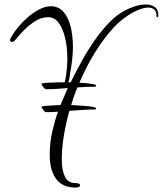

<svg xmlns="http://www.w3.org/2000/svg" viewBox="-20 -673 730 861"><path d="M318 168Q260 168 231.5 129Q203 90 203 22Q203 -34 214.5 -83.5Q226 -133 240 -172Q227 -171 213.5 -170.5Q200 -170 186 -170Q182 -170 174.5 -179.5Q167 -189 166 -193L167 -195Q175 -198 202 -199.5Q229 -201 251 -202L268 -241L284 -278Q260 -276 235.5 -274.5Q211 -273 186 -273Q182 -273 174.5 -282Q167 -291 166 -296L167 -298Q174 -301 194 -302Q214 -303 235.5 -303.5Q257 -304 270 -304Q272 -313 274 -322Q276 -331 277 -340Q279 -357 280.5 -375Q282 -393 282 -410Q282 -458 272.5 -500.5Q263 -543 244 -569.5Q225 -596 196 -596Q166 -596 137.5 -578Q109 -560 85.5 -535.5Q62 -511 46 -491Q44 -489 41.5 -487Q39 -485 35 -485Q28 -485 25 -490V-492Q25 -497 28.5 -503Q32 -509 34 -513Q45 -532 64 -554.5Q83 -577 107 -597.5Q131 -618 157.5 -631.5Q184 -645 208 -645Q242 -645 264 -620.5Q286 -596 296.5 -554.5Q307 -513 307 -462Q307 -434 303.5 -403.5Q300 -373 294 -342Q293 -332 291.5 -322.5Q290 -313 286 -304H297Q319 -349 347 -400Q375 -451 410 -500Q445 -549 484 -586Q516 -616 558 -634.5Q600 -653 633 -653Q658 -653 674 -641.5Q690 -630 690 -604Q690 -598 686 -596Q682 -594 682 -600Q682 -621 672 -630Q662 -639 645 -639Q624 -639 596.5 -627Q569 -615 542 -595.5Q515 -576 493 -553Q447 -504 406.5 -438.5Q366 -373 336 -302Q359 -301 380 -298.5Q401 -296 408 -293Q409 -292 410 -292Q411 -292 411 -290Q411 -284 405 -284Q366 -284 327 -281Q319 -262 312 -242Q305 -222 299 -202Q317 -201 340 -199.5Q363 -198 382 -196Q401 -194 408 -190Q411 -190 411 -187Q411 -182 405 -182Q377 -182 348.5 -180Q320 -178 291 -176Q275 -118 266 -62.5Q257 -7 257 44Q257 90 271 119Q285 148 318 148Q339 148 339 158Q339 168 318 168Z"/></svg>

Font: Beau Rivage
Style: Regular
Weight: 400
Designer: Robert E. Leuschke
Foundry: Robert E. Leuschke
Version: Version 1.010; ttfautohint (v1.8.3)